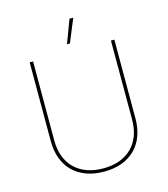

<svg xmlns="http://www.w3.org/2000/svg" viewBox="-127 -979 949 1084"><g transform="rotate(-15 347.5 -437.5)"><path d="M348 5Q406 5 451.5 -12Q497 -29 529 -60.5Q561 -92 578 -137.5Q595 -183 595 -240V-700H575V-238Q575 -186 559.5 -144.5Q544 -103 514.5 -74Q485 -45 443 -29.5Q401 -14 348 -14Q295 -14 252.5 -29.5Q210 -45 180.5 -74Q151 -103 135.5 -144.5Q120 -186 120 -238V-700H100V-240Q100 -183 117 -137.5Q134 -92 166 -60.5Q198 -29 244 -12Q290 5 348 5ZM403 -880H381L330 -744H347Z"/></g></svg>

Font: Fixel Variable
Style: Regular
Weight: 100
Width: 3
Designer: AlfaBravo + MacPaw
Foundry: Kyrylo Tkachov, Marchela Mozhyna, Serhii Makarenko, Maria Weinstein, Zakhar Kryvoshyya
Version: Version 1.211